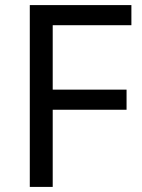

<svg xmlns="http://www.w3.org/2000/svg" viewBox="-20 -734 559 754"><path d="M187 0H97V-714H496V-635H187V-382H477V-303H187Z"/></svg>

Font: Noto Sans Tifinagh Ghat
Style: Regular
Weight: 400
Designer: JamraPatel
Foundry: JamraPatel LLC
Version: Version 2.006; ttfautohint (v1.8.4.7-5d5b)